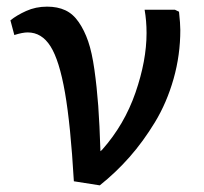

<svg xmlns="http://www.w3.org/2000/svg" viewBox="-20 -538 612 575"><path d="M278.8 17.1 201.2 4.9Q191.4 -164.1 174.6 -260.7Q157.7 -357.4 131.3 -399.2Q105 -440.9 63 -440.9Q47.4 -440.9 22.9 -433.1L11.2 -477.1Q29.8 -492.2 58.3 -505.1Q86.9 -518.1 121.1 -518.1Q152.3 -518.1 175.5 -507.3Q198.7 -496.6 215.8 -471.7Q232.9 -446.8 244.1 -414.1Q255.4 -381.3 262.7 -329.6Q270 -277.8 274.2 -221.2Q278.3 -164.6 280.8 -85L286.1 -89.8Q352.5 -164.6 385.7 -260.5Q418.9 -356.4 418.9 -439Q418.9 -475.6 413.1 -508.8H503.9L516.1 -502.9Q520 -466.8 520 -448.2Q520 -373 499.8 -301.8Q479.5 -230.5 444.1 -172.1Q408.7 -113.8 367.7 -67.4Q326.7 -21 278.8 17.1Z"/></svg>

Font: Literata Book Medium
Style: Regular
Weight: 500
Designer: Latin by Veronika Burian and Jose Scaglione. Greek by Irene Vlachou. Cyrillic by Vera Evstafieva
Foundry: TypeTogether
Version: Version 2.003;PS 002.003;hotconv 1.0.88;makeotf.lib2.5.64775